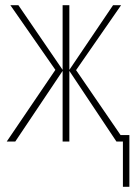

<svg xmlns="http://www.w3.org/2000/svg" viewBox="-20 -547 523 742"><path d="M448 -527H417L248 -277V-527H222V-277L51 -527H20L194 -277L6 0H39L222 -273V0H248V-273L430 0H455V175H480V-25H446L274 -276Z"/></svg>

Font: Noto Sans Condensed Thin
Style: Regular
Weight: 100
Width: 3
Designer: Monotype Design Team
Foundry: Monotype Imaging Inc.
Version: Version 2.013